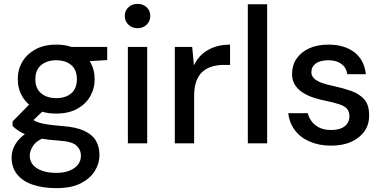

<svg xmlns="http://www.w3.org/2000/svg" viewBox="-20 -742 1981 994"><path d="M272 232Q203 232 150.5 214.5Q98 197 69 161Q40 125 40 73Q40 46 52 19Q64 -8 91 -33Q118 -58 163 -78L218 -34Q169 -14 151.5 12.5Q134 39 134 63Q134 93 152 113Q170 133 201 143Q232 153 272 153Q310 153 338.5 142Q367 131 383 111Q399 91 399 64Q399 33 375.5 11.5Q352 -10 285 -14Q229 -18 189.5 -25Q150 -32 122.5 -42Q95 -52 76.5 -64.5Q58 -77 45 -90V-113L145 -215L224 -188L117 -86L138 -131Q149 -123 159 -117Q169 -111 186 -106Q203 -101 231.5 -97Q260 -93 307 -89Q374 -84 415.5 -65Q457 -46 476 -14.5Q495 17 495 61Q495 104 471 143Q447 182 398 207Q349 232 272 232ZM271 -154Q208 -154 163.5 -178Q119 -202 95.5 -242.5Q72 -283 72 -332Q72 -382 95.5 -422Q119 -462 163.5 -486.5Q208 -511 271 -511Q334 -511 378.5 -486.5Q423 -462 446.5 -422Q470 -382 470 -332Q470 -283 446.5 -242.5Q423 -202 378.5 -178Q334 -154 271 -154ZM271 -234Q320 -234 349 -259Q378 -284 378 -332Q378 -380 349 -405Q320 -430 271 -430Q223 -430 193 -405Q163 -380 163 -332Q163 -284 193 -259Q223 -234 271 -234ZM352 -420 328 -499H535V-431Z M642 0V-499H742V0ZM692 -596Q664 -596 645 -614Q626 -632 626 -660Q626 -687 645 -704.5Q664 -722 692 -722Q720 -722 739 -704.5Q758 -687 758 -660Q758 -632 739 -614Q720 -596 692 -596Z M885 0V-499H975L984 -404Q1000 -438 1026.5 -461.5Q1053 -485 1089 -498Q1125 -511 1171 -511V-406H1140Q1108 -406 1079.5 -398Q1051 -390 1030 -372Q1009 -354 997 -323Q985 -292 985 -245V0Z M1263 0V-720H1363V0Z M1694 12Q1632 12 1583.5 -9Q1535 -30 1506.5 -68Q1478 -106 1472 -156H1573Q1579 -133 1594 -113Q1609 -93 1634 -81Q1659 -69 1694 -69Q1727 -69 1748 -78.5Q1769 -88 1779 -104Q1789 -120 1789 -139Q1789 -166 1775.5 -180Q1762 -194 1735.5 -202.5Q1709 -211 1672 -219Q1640 -225 1608 -235Q1576 -245 1550 -261Q1524 -277 1508 -301Q1492 -325 1492 -360Q1492 -404 1515 -438Q1538 -472 1580 -491.5Q1622 -511 1680 -511Q1763 -511 1814.5 -471.5Q1866 -432 1874 -358H1778Q1773 -392 1747.5 -411Q1722 -430 1680 -430Q1637 -430 1614.5 -413Q1592 -396 1592 -368Q1592 -350 1605.5 -336.5Q1619 -323 1644.5 -313.5Q1670 -304 1705 -297Q1756 -286 1797.5 -271.5Q1839 -257 1865 -228.5Q1891 -200 1891 -146Q1892 -99 1867.5 -63.5Q1843 -28 1799 -8Q1755 12 1694 12Z"/></svg>

Font: DM Sans 20pt Medium
Style: Regular
Weight: 500
Version: Version 4.004;gftools[0.9.30]